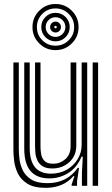

<svg xmlns="http://www.w3.org/2000/svg" viewBox="-20 -904 546 934"><path d="M202 9.8Q144.5 9.8 112.4 -10.9Q80.2 -31.5 66 -62.1Q51.8 -92.8 48.5 -123.5Q45.2 -154.2 45.2 -174.5V-600H71.5V-179.5Q71.5 -160 74.5 -132.1Q77.5 -104.2 90.1 -77Q102.8 -49.8 131.2 -31.4Q159.8 -13 210.5 -13Q259.8 -13 296.8 -32.5Q333.8 -52 358.2 -87.5H364.5L354.8 -22V0H328.5L328.2 -5.5L342 -47.2H337Q287.8 9.8 202 9.8ZM430.8 0V-600H457.2V0ZM234.5 -84.5Q203.8 -84.5 186.5 -95.9Q169.2 -107.2 161.6 -124.4Q154 -141.5 152.2 -159.2Q150.5 -177 150.5 -189.5V-600H177V-191Q177 -175 180 -155.5Q183 -136 196 -121.8Q209 -107.5 238.5 -107.5Q272.2 -107.5 297.9 -129.8Q323.5 -152 323.5 -193.8V-600H351.2V-196.5Q351.2 -146 317.2 -115.2Q283.2 -84.5 234.5 -84.5ZM218.2 -36.2Q159 -36.8 128.5 -72.1Q98 -107.5 98 -181.2V-600H124.5V-184.5Q124.5 -59.2 228 -59.2Q272.2 -59.2 305.9 -79Q339.5 -98.8 358.4 -130.6Q377.2 -162.5 377.2 -198.8V-600H404.2V0H378.5V-65L382.8 -141.5H376.5Q353.8 -88.2 311.5 -62Q269.2 -35.8 218.2 -36.2ZM250 -660.2Q203.5 -660.2 170.8 -693Q138 -725.8 138 -772.2Q138 -819 170.8 -851.8Q203.5 -884.5 250 -884.5Q296.8 -884.5 329.5 -851.8Q362.2 -819 362.2 -772.2Q362.2 -725.8 329.5 -693Q296.8 -660.2 250 -660.2ZM250 -681.8Q287.8 -681.8 314.2 -708.1Q340.8 -734.5 340.8 -772.2Q340.8 -810 314.2 -836.5Q287.8 -863 250 -863Q212.2 -863 185.9 -836.5Q159.5 -810 159.5 -772.2Q159.5 -734.5 185.9 -708.1Q212.2 -681.8 250 -681.8ZM250 -703Q221.2 -703 201 -723.2Q180.8 -743.5 180.8 -772.2Q180.8 -801.2 201 -821.4Q221.2 -841.5 250 -841.5Q279 -841.5 299.1 -821.4Q319.2 -801.2 319.2 -772.2Q319.2 -743.5 299.1 -723.2Q279 -703 250 -703ZM250 -724.5Q270 -724.5 284 -738.5Q298 -752.5 298 -772.2Q298 -792.2 284 -806.2Q270 -820.2 250 -820.2Q230.2 -820.2 216.2 -806.2Q202.2 -792.2 202.2 -772.2Q202.2 -752.5 216.2 -738.5Q230.2 -724.5 250 -724.5ZM250 -746Q239 -746 231.4 -753.6Q223.8 -761.2 223.8 -772.2Q223.8 -783.5 231.4 -791.1Q239 -798.8 250 -798.8Q261.2 -798.8 268.9 -791.1Q276.5 -783.5 276.5 -772.2Q276.5 -761.2 268.9 -753.6Q261.2 -746 250 -746ZM250 -766.5Q256 -766.5 256 -772.2Q256 -778 250 -778Q244.2 -778 244.2 -772.2Q244.2 -766.5 250 -766.5Z"/></svg>

Font: Big Shoulders Inline Text ExtraBold
Style: Regular
Weight: 800
Designer: Patric King
Foundry: XO Type Co
Version: Version 1.000